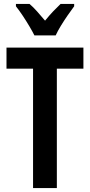

<svg xmlns="http://www.w3.org/2000/svg" viewBox="-20 -956 457 976"><path d="M269 0H148V-607H13V-714H404V-607H269ZM155 -776Q145 -796 129 -823Q113 -850 95 -877Q77 -904 61 -924V-936H130Q148 -921 168 -898.5Q188 -876 209 -851Q232 -879 249.5 -897.5Q267 -916 288 -936H357V-924Q342 -904 324 -878Q306 -852 289.5 -825Q273 -798 263 -776Z"/></svg>

Font: Noto Sans Bengali ExtraCondensed SemiBold
Style: Regular
Weight: 600
Width: 2
Designer: Joana Ranito - Universal Thirst; Jelle Bosma - Monotype Design Team
Foundry: Universal Thirst ehf.
Version: Version 3.000; ttfautohint (v1.8.4.7-5d5b)